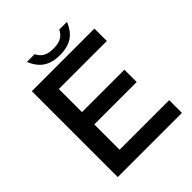

<svg xmlns="http://www.w3.org/2000/svg" viewBox="-245 -1022 1191 1191"><g transform="rotate(-45 350.0 -427.0)"><path d="M480.5 -878.9H548.3Q524.9 -823.2 489.3 -796.4Q444.8 -763.2 371.6 -763.2Q287.6 -763.2 241.2 -808.6Q214.4 -834.5 196.3 -878.9H264.2Q279.8 -848.1 302.7 -835.4Q328.1 -820.3 373 -820.3Q421.4 -820.3 448.2 -839.4Q466.8 -852.5 480.5 -878.9ZM89.8 24.9V-729H638.7V-620.1H217.8V-417H589.8V-309.1H217.8V-86.9H652.8V24.9Z"/></g></svg>

Font: BIZ UDPGothic
Style: Bold
Weight: 700
Designer: TypeBank Co., Ltd.
Foundry: Morisawa Inc.
Version: Version 1.051